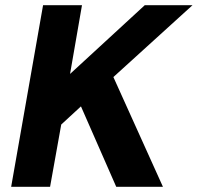

<svg xmlns="http://www.w3.org/2000/svg" viewBox="-20 -720 762 740"><path d="M23 0 146 -700H296L250 -435L538 -700H722L417 -423L608 0H428L292 -310L216 -240L173 0Z"/></svg>

Font: DM Sans 16pt Black
Style: Italic
Weight: 900
Italic angle: -10°
Version: Version 4.004;gftools[0.9.30]